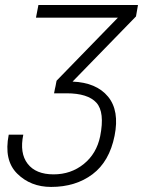

<svg xmlns="http://www.w3.org/2000/svg" viewBox="-20 -548 581 761"><path d="M204.6 -228.5 447.3 -478H122.6L132.3 -528.3H526.9L519 -482.9L267.6 -224.6Q362.3 -220.7 408.2 -165Q454.1 -109.4 434.1 -9.8Q413.6 92.3 346.7 142.6Q279.8 192.9 182.6 192.9Q101.1 192.9 47.9 139.9Q-5.4 86.9 14.6 -14.2H72.3Q57.1 59.1 89.6 101.1Q122.1 143.1 192.4 143.1Q261.2 143.1 312 102.1Q362.8 61 377 -7.8Q396 -103.5 362.1 -140.9Q328.1 -178.2 243.7 -178.2H194.3L197.8 -196.3L200.2 -207L203.6 -225.1Z"/></svg>

Font: Franko
Style: Light Italic
Weight: 300
Designer: Google
Version: Version 1.200310; 2013